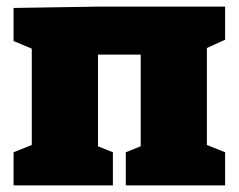

<svg xmlns="http://www.w3.org/2000/svg" viewBox="-20 -560 721 580"><path d="M21 0V-100L76 -122V-413L21 -436V-536L276 -540H660V-440L605 -415V-122L660 -100V0H360V-100L405 -118V-395H276V-118L321 -100V0Z"/></svg>

Font: Bitter Black
Style: Regular
Weight: 900
Designer: Sol Matas, and Bitter project Authors
Foundry: Sol Matas
Version: Version 2.001